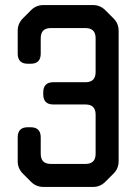

<svg xmlns="http://www.w3.org/2000/svg" viewBox="-20 -730 539 759"><path d="M103 -11Q123 9 152 9H347Q376 9 396 -11L429 -44Q449 -64 449 -93V-608Q449 -637 429 -657L396 -690Q376 -710 347 -710H152Q123 -710 103 -690L70 -657Q50 -637 50 -608V-518Q50 -478 90 -478H101Q141 -478 141 -518V-579Q141 -619 181 -619H318Q358 -619 358 -579V-445Q358 -405 318 -405H191Q151 -405 151 -365V-357Q151 -317 191 -317H318Q358 -317 358 -277V-122Q358 -82 318 -82H181Q141 -82 141 -122V-187Q141 -227 101 -227H90Q50 -227 50 -187V-93Q50 -64 70 -44Z"/></svg>

Font: WDXL Lubrifont JP N
Style: Regular
Weight: 400
Designer: [WDXL Lubrifont] Copyright 2020-2022 (c) NightFurySL2001, Skr-ZERO; [ZCOOL QingKe HuangYou] Copyright 2018-2022 (c) The 
Version: Version 2.001;hotconv 1.1.1;makeotfexe 2.6.0